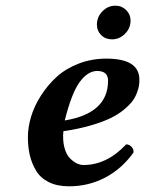

<svg xmlns="http://www.w3.org/2000/svg" viewBox="-20 -652 515 682"><path d="M363.8 -365.2Q363.8 -399.9 325.2 -399.9Q292 -399.9 263.2 -360.8Q234.4 -321.8 210 -224.1Q363.8 -249.5 363.8 -365.2ZM475.1 -369.1Q475.1 -358.4 473.9 -349.1Q472.7 -339.8 466.8 -323.5Q460.9 -307.1 450.7 -293.2Q440.4 -279.3 420.2 -262.5Q399.9 -245.6 372.3 -232.2Q344.7 -218.8 301.8 -206.3Q258.8 -193.8 205.1 -186Q202.1 -153.3 208.7 -128.4Q215.3 -103.5 227.5 -90.8Q239.7 -78.1 252.2 -72Q264.6 -65.9 276.9 -65.9Q359.4 -65.9 428.2 -139.2Q439 -139.2 447.3 -130.4Q455.6 -121.6 454.1 -109.9Q411.6 -51.3 352.8 -20.8Q293.9 9.8 225.1 9.8Q183.1 9.8 153.6 -4.9Q124 -19.5 108.4 -45.4Q92.8 -71.3 85.9 -100.6Q79.1 -129.9 79.1 -165Q79.1 -199.7 90.3 -237.3Q101.6 -274.9 125 -311.8Q148.4 -348.6 180.4 -378.2Q212.4 -407.7 258.8 -425.8Q305.2 -443.8 357.9 -443.8Q475.1 -443.8 475.1 -369.1ZM324.2 -564Q324.2 -591.8 343.8 -611.8Q363.3 -631.8 390.1 -631.8Q412.6 -631.8 428.2 -616.2Q443.8 -600.6 443.8 -579.1Q443.8 -551.8 424.1 -532Q404.3 -512.2 377.9 -512.2Q354.5 -512.2 339.4 -527.3Q324.2 -542.5 324.2 -564Z"/></svg>

Font: Linux Libertine G
Style: Semibold Italic
Weight: 600
Italic angle: -11.5°
Designer: Philipp H. Poll
Foundry: Philipp H. Poll
Version: Version 5.1.1